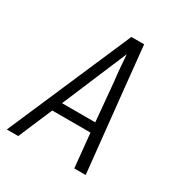

<svg xmlns="http://www.w3.org/2000/svg" viewBox="-171 -863 942 991"><g transform="rotate(30 300.0 -367.5)"><path d="M9 0 327 -735H403L428 -490L479 0H411L391 -202H163L77 0ZM188 -260H386L365 -490Q360 -529 357 -568Q354 -607 351 -646Q334 -607 318 -568Q302 -529 285 -490Z"/></g></svg>

Font: Iosevka Light Extended
Style: Italic
Weight: 300
Width: 7
Italic angle: -9°
Monospace: yes
Designer: Belleve Invis
Foundry: Belleve Invis
Version: Version 32.5.0; ttfautohint (v1.8.4)